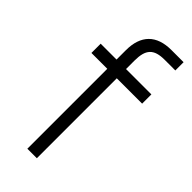

<svg xmlns="http://www.w3.org/2000/svg" viewBox="-237 -778 822 822"><g transform="rotate(45 173.5 -367.5)"><path d="M30 -484V-540H126V-596.5Q126 -664.5 161 -699.8Q196 -735 264 -735H337V-685H272.5Q248.5 -685 231.5 -680Q214.5 -675 203.8 -663.8Q193 -652.5 188.2 -634.5Q183.5 -616.5 183.5 -591V-540H337V-484H183.5V0H126V-484Z"/></g></svg>

Font: Vela Sans Light
Style: Regular
Weight: 300
Designer: Principal design: Mikhail Sharanda - project Manrope.
Design modification: Ravid Balaliev
Foundry: Mikhail Sharanda
Version: Version 1.001